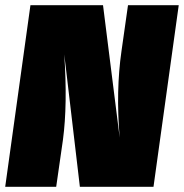

<svg xmlns="http://www.w3.org/2000/svg" viewBox="-27 -718 707 738"><path d="M660 -698 563 0H280L220 -509Q233 -316 215 -181L189 0H-7L90 -698H369L433 -189Q418 -370 440 -522L465 -698Z"/></svg>

Font: Fira Sans Ultra
Style: Italic
Weight: 950
Italic angle: -8°
Designer: Carrois Corporate & Edenspiekermann AG
Foundry: Carrois Corporate GbR & Edenspiekermann AG
Version: Version 4.203;PS 004.203;hotconv 1.0.88;makeotf.lib2.5.64775